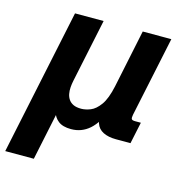

<svg xmlns="http://www.w3.org/2000/svg" viewBox="-147 -624 867 912"><g transform="rotate(15 286.0 -168.0)"><path d="M-40.5 190.4 110.4 -527.3H251L185.5 -215.3Q182.1 -199.2 180.9 -182.6Q179.7 -166 182.6 -150.6Q185.5 -135.3 193.8 -123.3Q202.1 -111.3 217 -104.2Q231.9 -97.2 255.4 -97.2Q276.4 -97.2 301 -106.9Q325.7 -116.7 347.9 -147.5Q370.1 -178.2 383.8 -241.7L443.4 -527.3H584L501 -133.3Q498 -117.7 501 -112.1Q503.9 -106.4 519 -106.4H546.9L524.4 0H452.6Q415.5 0 389.9 -12.7Q364.3 -25.4 355.5 -52Q346.7 -78.6 359.4 -120.1L393.6 -134.8Q362.8 -59.1 324.2 -25.1Q285.6 8.8 233.9 8.8Q192.9 8.8 170.9 -8.5Q148.9 -25.9 141.8 -53.7Q134.8 -81.5 138.2 -112.3L166.5 -126L100.1 190.4Z"/></g></svg>

Font: Schibsted Grotesk
Style: Bold Italic
Weight: 700
Italic angle: -12°
Designer: Bakken & Baeck AS, Henrik Kongsvoll
Foundry: Schibsted ASA
Version: Version 1.100;gftools[0.9.25]